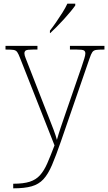

<svg xmlns="http://www.w3.org/2000/svg" viewBox="-20 -786 589 1046"><path d="M52 215Q108 215 142 204Q176 193 198 168.5Q220 144 237.5 104Q255 64 277 6L90 -468Q81 -492 74 -502Q67 -512 54 -514Q41 -516 13 -516H10V-536H184V-516H159Q128 -516 120.5 -511Q113 -506 113 -495Q113 -485 120.5 -467Q128 -449 144 -407L220 -212Q232 -181 246 -146Q260 -111 272 -79Q284 -47 290 -24Q299 -56 310.5 -90.5Q322 -125 338 -171L425 -423Q433 -447 439 -466Q445 -485 445 -495Q445 -506 437.5 -511Q430 -516 399 -516H361V-536H549V-516H545Q517 -516 503.5 -514Q490 -512 483 -502Q476 -492 468 -468L312 -16Q285 62 263.5 112.5Q242 163 216.5 190.5Q191 218 152.5 229Q114 240 53 240H52ZM252 -619Q267 -638 285 -664Q303 -690 320 -717Q337 -744 347 -766H390V-756Q381 -743 364.5 -723Q348 -703 328 -681Q308 -659 288.5 -639.5Q269 -620 254 -606H252Z"/></svg>

Font: Noto Serif Armenian Thin
Style: Regular
Weight: 250
Version: Version 2.007